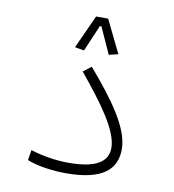

<svg xmlns="http://www.w3.org/2000/svg" viewBox="-78 -749 742 820"><g transform="rotate(10 293.0 -339.0)"><path d="M262.2 1.5C421.4 1.5 479.5 -53.7 479.5 -140.6C479.5 -231.9 398.4 -341.8 292 -465.8L257.3 -439C358.9 -315.4 434.6 -212.4 434.6 -138.2C434.6 -80.6 387.7 -44.4 264.6 -44.4C210.9 -44.4 150.4 -54.2 100.1 -70.3L92.8 -25.9C137.7 -7.3 206.5 1.5 262.2 1.5ZM325.2 -680.2H272.9L207 -535.6L247.1 -528.3L295.9 -642.6H302.7L354.5 -528.3L394.5 -538.1Z"/></g></svg>

Font: Cascadia Code PL ExtraLight
Style: Regular
Weight: 200
Monospace: yes
Designer: Aaron Bell
Foundry: Saja Typeworks
Version: Version 2404.023